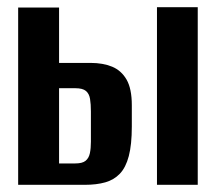

<svg xmlns="http://www.w3.org/2000/svg" viewBox="-20 -515 608 535"><path d="M30.6 0V-494H144.6V-339.7H232.5Q266.7 -339.7 292.4 -329.2Q318 -318.6 332.7 -293.2Q347.3 -267.8 347.3 -221.6V-162.3Q347.3 -112 338.9 -80.1Q330.5 -48.2 314 -31Q297.6 -13.8 273.3 -6.9Q248.9 0 216.1 0ZM144.6 -59.6H189.9Q209.4 -59.6 218.4 -66.9Q227.5 -74.2 230.4 -87.9Q233.3 -101.5 233.3 -119.9V-204.4Q233.3 -224.9 230.9 -239.4Q228.5 -254 219.4 -261.6Q210.3 -269.2 189.9 -269.2H144.6ZM417.4 0V-495H531V0Z"/></svg>

Font: Alumni Sans SC Thin
Style: Regular
Weight: 100
Designer: Robert E. Leuschke
Foundry: Robert E. Leuschke
Version: Version 1.018